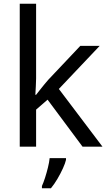

<svg xmlns="http://www.w3.org/2000/svg" viewBox="-20 -780 574 1021"><path d="M172 -363Q172 -347 170.5 -321Q169 -295 168 -276H172Q178 -284 190 -299Q202 -314 214.5 -329.5Q227 -345 236 -355L407 -536H510L293 -307L525 0H419L233 -250L172 -197V0H85V-760H172ZM331 70Q327 88 314.5 115.5Q302 143 285.5 171Q269 199 251 221H203V209Q211 192 219.5 165.5Q228 139 235 110.5Q242 82 244 61H331Z"/></svg>

Font: Noto Sans Mayan Numerals
Style: Regular
Weight: 400
Designer: Monotype Design Team
Foundry: Monotype Imaging Inc.
Version: Version 2.001; ttfautohint (v1.8.4.7-5d5b)